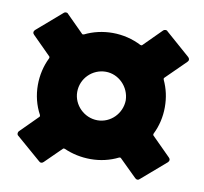

<svg xmlns="http://www.w3.org/2000/svg" viewBox="-66 -645 726 682"><g transform="rotate(10 297.5 -303.5)"><path d="M523 -303C523 -338 516 -369 502 -399C501 -402 501 -404 503 -406L574 -476C577 -479 578 -481 578 -485C578 -487 577 -490 574 -493L486 -570C484 -573 481 -574 478 -574C475 -574 472 -573 469 -570L406 -507C404 -505 402 -505 399 -506C368 -522 332 -531 295 -531C260 -531 225 -523 195 -508C192 -507 190 -507 188 -509L127 -570C125 -573 122 -574 119 -574C116 -574 113 -573 110 -570L21 -493C18 -490 17 -487 17 -485C17 -481 18 -479 21 -476L87 -410C89 -408 89 -406 88 -403C73 -373 65 -338 65 -303C65 -266 74 -230 91 -199C92 -196 92 -194 90 -192L28 -130C25 -127 24 -124 24 -121C24 -118 25 -115 28 -113L116 -37C119 -34 121 -33 125 -33C127 -33 130 -34 133 -37L192 -95C194 -97 196 -97 199 -96C228 -83 261 -76 295 -76C330 -76 364 -84 394 -99C397 -100 399 -100 401 -98L463 -37C466 -34 469 -33 471 -33C475 -33 477 -34 480 -37L568 -113C571 -116 572 -119 572 -121C572 -125 571 -127 568 -130L501 -197C499 -199 499 -201 500 -204C515 -234 523 -268 523 -303ZM207 -303C207 -352 247 -391 295 -391C341 -391 381 -352 382 -303C381 -255 342 -216 295 -216C247 -216 207 -256 207 -303Z"/></g></svg>

Font: Barlow Condensed ExtraBold
Style: Regular
Weight: 800
Width: 3
Designer: Jeremy Tribby
Foundry: Tribby Type
Version: Version 1.422;hotconv 1.0.109;makeotfexe 2.5.65596